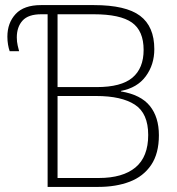

<svg xmlns="http://www.w3.org/2000/svg" viewBox="-20 -734 697 754"><path d="M167 0V-678H142Q91 -678 68.5 -653Q46 -628 46 -587Q46 -570 49.5 -555Q53 -540 55 -533H18Q14 -544 11.5 -559Q9 -574 9 -590Q9 -644 41.5 -679Q74 -714 141 -714H349Q474 -714 530 -672Q586 -630 586 -541Q586 -480 552.5 -434.5Q519 -389 455 -377V-375Q533 -362 568.5 -318Q604 -274 604 -203Q604 -131 573.5 -86Q543 -41 489.5 -20.5Q436 0 366 0ZM206 -392H360Q456 -392 500 -429Q544 -466 544 -538Q544 -613 498 -645.5Q452 -678 348 -678H206ZM206 -35H368Q462 -35 512 -76.5Q562 -118 562 -204Q562 -289 509.5 -323Q457 -357 358 -357H206Z"/></svg>

Font: Noto Sans Disp ExtLt
Style: Regular
Weight: 200
Designer: Monotype Design Team
Foundry: Monotype Imaging Inc.
Version: Version 2.000;GOOG;noto-source:20170915:90ef993387c0